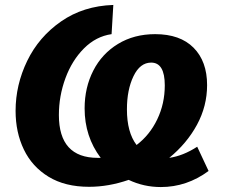

<svg xmlns="http://www.w3.org/2000/svg" viewBox="-20 -741 913 776"><path d="M823 -50Q735 15 630 15Q561 15 500 -14Q419 14 340 14Q243 14 176.5 -26.5Q110 -67 76.5 -136.5Q43 -206 43 -293Q43 -398 90 -495Q137 -592 227 -654.5Q317 -717 438 -721L431 -603Q368 -594 319.5 -545.5Q271 -497 244.5 -425Q218 -353 218 -276Q218 -103 375 -103H387Q322 -189 322 -303Q322 -387 357 -455.5Q392 -524 457 -563.5Q522 -603 607 -603Q708 -603 762.5 -548Q817 -493 817 -397Q817 -312 776 -236.5Q735 -161 664 -103Q720 -111 777 -148ZM532 -155Q585 -195 615.5 -258.5Q646 -322 646 -396Q646 -488 591 -488Q546 -488 519.5 -433Q493 -378 493 -299Q493 -206 532 -155Z"/></svg>

Font: Bitter Pro ExtraBold
Style: Italic
Weight: 800
Italic angle: -9°
Designer: Sol Matas, and Bitter project Authors
Foundry: Sol Matas
Version: Version 1.010